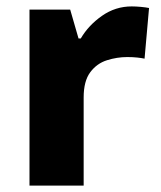

<svg xmlns="http://www.w3.org/2000/svg" viewBox="-20 -579 501 599"><path d="M391 -559Q404 -559 420 -557.5Q436 -556 445 -554L431 -396Q422 -398 408 -399.5Q394 -401 377 -401Q345 -401 313.5 -391Q282 -381 261.5 -353.5Q241 -326 241 -275V0H72V-549H199L225 -459H232Q256 -500 298 -529.5Q340 -559 391 -559Z"/></svg>

Font: Noto Sans Myanmar ExtraBold
Style: Regular
Weight: 800
Designer: Monotype Design Team
Foundry: Monotype Imaging Inc.
Version: Version 2.107; ttfautohint (v1.8.4.7-5d5b)